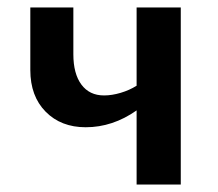

<svg xmlns="http://www.w3.org/2000/svg" viewBox="-20 -493 583 513"><path d="M463 -473V0H345V-198Q281 -153 209 -153Q143 -153 102 -194.5Q61 -236 61 -306V-473H176V-348Q176 -296 197.5 -267Q219 -238 258 -238Q279 -238 302.5 -245Q326 -252 345 -264V-473Z"/></svg>

Font: Ysabeau SC
Style: Bold
Weight: 700
Designer: Christian Thalmann (Catharsis Fonts)
Version: Version 0.003